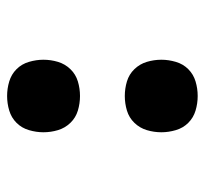

<svg xmlns="http://www.w3.org/2000/svg" viewBox="-38 -530 576 540"><g transform="rotate(90 250.0 -260.0)"><path d="M250 8Q229 8 209 2Q189 -4 174.5 -18.5Q160 -33 154 -53.5Q148 -74 148 -94Q148 -115 154 -135Q160 -155 174.5 -170Q189 -185 209 -191Q229 -197 250 -197Q271 -197 291 -191Q311 -185 325.5 -170Q340 -155 346 -135Q352 -115 352 -94Q352 -74 346 -53.5Q340 -33 325.5 -18.5Q311 -4 291 2Q271 8 250 8ZM250 -323Q229 -323 209 -329Q189 -335 174.5 -350Q160 -365 154 -385Q148 -405 148 -426Q148 -446 154 -466.5Q160 -487 174.5 -501.5Q189 -516 209 -522Q229 -528 250 -528Q271 -528 291 -522Q311 -516 325.5 -501.5Q340 -487 346 -466.5Q352 -446 352 -426Q352 -405 346 -385Q340 -365 325.5 -350Q311 -335 291 -329Q271 -323 250 -323Z"/></g></svg>

Font: Iosevka Term Curly Extrabold
Style: Regular
Weight: 800
Designer: Belleve Invis
Foundry: Belleve Invis
Version: Version 32.3.0